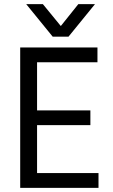

<svg xmlns="http://www.w3.org/2000/svg" viewBox="-20 -902 541 922"><path d="M453 0H77V-674H448V-603H158V-372H414V-301H158V-71H453ZM309 -726H233L106 -882H186L272 -777L356 -882H436Z"/></svg>

Font: Hind Siliguri
Style: Regular
Weight: 400
Designer: Jyotish Sonowal
Foundry: Indian Type Foundry
Version: Version 1.001;PS 1.0;hotconv 1.0.86;makeotf.lib2.5.63406; tt